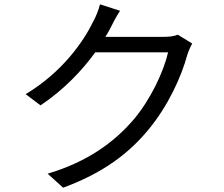

<svg xmlns="http://www.w3.org/2000/svg" viewBox="-20 -827 1040 891"><path d="M537 -777 444 -807C438 -781 423 -745 413 -728C370 -638 271 -493 99 -390L168 -338C277 -411 361 -500 422 -584H760C739 -493 678 -364 600 -272C509 -166 384 -75 201 -21L273 44C461 -25 580 -117 671 -228C760 -336 822 -471 849 -572C854 -588 864 -611 872 -625L805 -666C789 -659 767 -656 740 -656H469C478 -670 486 -684 493 -698C502 -717 520 -751 537 -777Z"/></svg>

Font: Source Han Sans HK
Style: Regular
Weight: 400
Designer: Ryoko NISHIZUKA 西塚涼子 (kana, bopomofo & ideographs); Paul D. Hunt (Latin, Greek & Cyrillic); Sandoll Communications 산돌커뮤니
Foundry: Adobe
Version: Version 2.000;hotconv 1.0.107;makeotfexe 2.5.65593